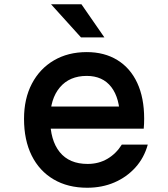

<svg xmlns="http://www.w3.org/2000/svg" viewBox="-20 -866 790 903"><path d="M192 -365H585L544 -307Q544 -404 503.5 -456.5Q463 -509 388 -509Q307 -509 261.5 -455Q216 -401 216 -307Q216 -206 261 -150.5Q306 -95 392 -95Q444 -95 485 -119Q526 -143 553 -186H675Q658 -124 617 -78.5Q576 -33 518 -8Q460 17 390 17Q299 17 232 -22.5Q165 -62 129 -134.5Q93 -207 93 -307Q93 -402 130 -472.5Q167 -543 233.5 -582Q300 -621 388 -621Q471 -621 532 -583.5Q593 -546 625.5 -476Q658 -406 658 -308Q658 -296 657.5 -284Q657 -272 656 -261H192ZM471 -690H361L220 -846H363Z"/></svg>

Font: Martian Mono SemiExpanded Medium
Style: Regular
Weight: 500
Width: 6
Designer: Roman Shamin
Foundry: Evil Martians
Version: Version 1.000